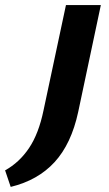

<svg xmlns="http://www.w3.org/2000/svg" viewBox="-147 -444 430 754"><path d="M24 -11 112 -424H249L160 -4Q133 121 67.5 192.5Q2 264 -105 290L-127 225Q-71 194 -33 137.5Q5 81 24 -11Z"/></svg>

Font: Ysabeau Infant ExtraBold
Style: Italic
Weight: 800
Italic angle: -12°
Designer: Christian Thalmann (Catharsis Fonts)
Version: Version 2.001;gftools[0.9.30]; featfreeze: ss01,ss02,lnum